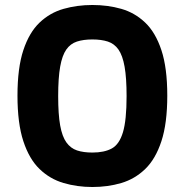

<svg xmlns="http://www.w3.org/2000/svg" viewBox="-20 -736 740 769"><path d="M350 13Q289 13 234.5 -3Q180 -19 138.5 -59Q97 -99 73.5 -170.5Q50 -242 50 -353Q50 -464 73.5 -535Q97 -606 138.5 -645.5Q180 -685 234.5 -700.5Q289 -716 350 -716Q412 -716 466 -700.5Q520 -685 561.5 -645.5Q603 -606 626.5 -535Q650 -464 650 -353Q650 -242 626.5 -170.5Q603 -99 561.5 -59Q520 -19 466 -3Q412 13 350 13ZM350 -125Q398 -125 428 -141.5Q458 -158 472.5 -206.5Q487 -255 487 -351Q487 -424 479 -469Q471 -514 454.5 -537.5Q438 -561 412 -569.5Q386 -578 350 -578Q314 -578 288 -569.5Q262 -561 245.5 -537.5Q229 -514 221 -469Q213 -424 213 -351Q213 -278 221 -233.5Q229 -189 246 -165.5Q263 -142 288.5 -133.5Q314 -125 350 -125Z"/></svg>

Font: Ruda SemiBold
Style: Bold
Weight: 900
Designer: Mariela Monsalve and Angelina Sanchez
Foundry: Mariela Monsalve and Angelina Sanchez
Version: Version 2.000